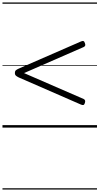

<svg xmlns="http://www.w3.org/2000/svg" viewBox="-20 -1030 803 1550"><path d="M633 -186 131 -405Q115 -413 107.5 -420Q100 -427 100 -440Q100 -455 107.5 -462Q115 -469 131 -476L633 -695Q646 -701 653.5 -698.5Q661 -696 665 -683Q670 -671 668 -663Q666 -655 655 -650L174 -440L655 -231Q665 -226 667 -218Q669 -210 665 -198Q661 -185 653.5 -182.5Q646 -180 633 -186ZM0 490H763V500H0ZM0 -20H763V0H0ZM0 -505H763V-500H0ZM0 -1010H763V-1000H0Z"/></svg>

Font: Playwrite ES Deco Guides
Style: Regular
Weight: 400
Designer: Veronika Burian, José Scaglione
Foundry: TypeTogether
Version: Version 1.003